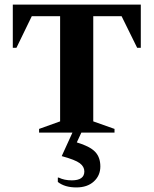

<svg xmlns="http://www.w3.org/2000/svg" viewBox="-20 -580 672 840"><path d="M151 0V-16L243 -49V-509H119L52 -371H36V-560H596V-371H580L512 -509H388V-49L481 -16V0H336L316 43Q373 60 396 84Q419 108 419 148Q419 188 390.5 214Q362 240 314 240Q263 240 233 216V197H237Q261 209 294 209Q349 209 349 170Q349 149 329 134Q309 119 250 103L297 0Z"/></svg>

Font: Spectral SC
Style: Bold
Weight: 700
Designer: Jean-Baptiste Levee
Foundry: Production Type
Version: Version 2.001